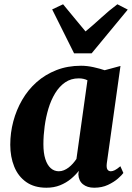

<svg xmlns="http://www.w3.org/2000/svg" viewBox="-20 -868 618 898"><path d="M479.5 -104Q477 -83.5 482.5 -75.2Q488 -67 498.5 -67Q506.5 -67 516.8 -72Q527 -77 543 -90.5L557 -59Q550.5 -49.5 531.8 -33Q513 -16.5 484.8 -3.2Q456.5 10 420.5 10Q388 10 368 -6.2Q348 -22.5 346.5 -52.5L348.5 -69Q333.5 -49.5 311.5 -31.2Q289.5 -13 261 -1.5Q232.5 10 197 10Q140.5 10 102.8 -16.5Q65 -43 46.5 -88.8Q28 -134.5 28 -191Q28 -246.5 42.2 -300.2Q56.5 -354 83.8 -401Q111 -448 151.2 -483.8Q191.5 -519.5 243.8 -540Q296 -560.5 359 -560.5Q387 -560.5 417.5 -553.8Q448 -547 469.5 -539.5L543.5 -559.5ZM389 -492.5Q380.5 -497 370.2 -499.2Q360 -501.5 348.5 -501.5Q312 -501.5 284.8 -482.8Q257.5 -464 238 -432Q218.5 -400 206.5 -360Q194.5 -320 188.8 -277Q183 -234 183 -193.5Q183 -152 192 -124Q201 -96 217.2 -81.5Q233.5 -67 255 -67Q267.5 -67 279 -71.8Q290.5 -76.5 301 -84.5Q311.5 -92.5 320.8 -103Q330 -113.5 337.5 -124.5ZM326.5 -618.5 224 -824 275 -848Q300.5 -818 326.8 -785.2Q353 -752.5 380 -721Q418 -752.5 453.5 -785.2Q489 -818 529 -848L577.5 -823L408.5 -618.5Z"/></svg>

Font: Merriweather 36pt ExtraBold
Style: Italic
Weight: 800
Italic angle: -7.8°
Version: Version 2.101